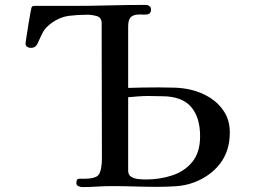

<svg xmlns="http://www.w3.org/2000/svg" viewBox="-20 -759 1040 782"><path d="M795 -204Q795 -282 757.5 -324.5Q720 -367 640 -367Q627 -367 613.5 -367.5Q600 -368 586 -368Q565 -368 544 -366.5Q523 -365 502 -363V-64Q502 -46 515 -38.5Q528 -31 545.5 -29.5Q563 -28 575 -28Q632 -28 682.5 -45Q733 -62 764 -100.5Q795 -139 795 -204ZM916 -219Q916 -145 877 -93.5Q838 -42 770 -16Q735 -3 696.5 -0.5Q658 2 621 2Q575 2 528.5 0.5Q482 -1 435 -1Q405 -1 374.5 1Q344 3 314 3Q307 3 299 -1Q291 -5 291 -14Q291 -31 302.5 -31Q314 -31 325 -31Q356 -31 372.5 -39.5Q389 -48 393 -82Q395 -96 395 -110Q395 -124 395 -137Q395 -269 394.5 -401Q394 -533 394 -664Q394 -688 374 -693.5Q354 -699 336 -699Q296 -699 260.5 -694.5Q225 -690 191 -666Q165 -647 155.5 -629Q146 -611 134 -584Q126 -564 106 -564Q98 -564 91 -568Q84 -572 84 -582Q84 -585 87.5 -607.5Q91 -630 95.5 -658Q100 -686 104 -707.5Q108 -729 109 -730Q111 -734 115.5 -734.5Q120 -735 124 -735H273Q348 -735 423.5 -737Q499 -739 574 -739Q582 -739 588.5 -734Q595 -729 595 -721Q595 -707 587.5 -703Q580 -699 569 -699.5Q558 -700 549 -700Q523 -700 512.5 -689Q502 -678 502 -651V-401Q533 -402 563.5 -402.5Q594 -403 625 -403Q657 -403 690.5 -402Q724 -401 755 -394Q799 -384 835.5 -361Q872 -338 894 -302.5Q916 -267 916 -219Z"/></svg>

Font: Kaisei Decol Medium
Style: Regular
Weight: 500
Designer: Font-Kai, 金井和夫
Foundry: KAZUO KANAI
Version: Version 5.003